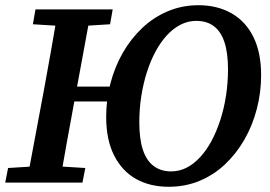

<svg xmlns="http://www.w3.org/2000/svg" viewBox="-20 -700 1034 736"><path d="M208 -311V-368H451V-311ZM627 16Q555 16 501.5 -14Q448 -44 417.5 -104Q387 -164 387 -252Q387 -318 403.5 -381Q420 -444 451 -498Q482 -552 525.5 -593Q569 -634 623.5 -657Q678 -680 741 -680Q813 -680 867.5 -649Q922 -618 951.5 -558Q981 -498 981 -412Q981 -346 964.5 -282.5Q948 -219 917 -165Q886 -111 842.5 -70Q799 -29 744.5 -6.5Q690 16 627 16ZM636 -43Q668 -43 696 -57.5Q724 -72 748.5 -99Q773 -126 792 -162Q811 -198 825 -241.5Q839 -285 846.5 -334Q854 -383 854 -434Q854 -497 840.5 -538Q827 -579 800 -599.5Q773 -620 732 -620Q701 -620 672.5 -605.5Q644 -591 620 -565Q596 -539 576.5 -503Q557 -467 543 -423Q529 -379 521.5 -330.5Q514 -282 514 -231Q514 -168 527.5 -126.5Q541 -85 568.5 -64Q596 -43 636 -43ZM0 0 11 -56 140 -64H178L307 -56L296 0ZM82 0 149 -358Q163 -434 176.5 -510.5Q190 -587 203 -664H330L264 -306Q250 -230 236 -153Q222 -76 209 0ZM106 -607 116 -664H412L402 -607L274 -599H236Z"/></svg>

Font: Source Serif 4 SemiBold
Style: Italic
Weight: 600
Italic angle: -12°
Designer: Frank Grießhammer
Foundry: Adobe Systems Incorporated
Version: Version 4.004;hotconv 1.0.116;makeotfexe 2.5.65601